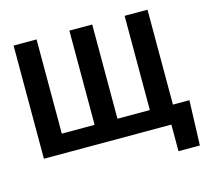

<svg xmlns="http://www.w3.org/2000/svg" viewBox="-120 -850 1267 1159"><g transform="rotate(-15 513.5 -270.0)"><path d="M989.9 166.3H856.3V0H798V-114.1H999.6ZM203.3 -707.2V-118.4H408.3V-707.2H551.1V-118.4H753.5V-707.2H896.6V0H59.7V-707.2Z"/></g></svg>

Font: Pretendard Variable
Style: Regular
Weight: 400
Designer: Base glyphs from Inter by Rasmus Andersson; Hangul glyphs from Noto Sans CJK(Source Han Sans) by Jang Soo-young and Kang
Foundry: Kil Hyung-jin
Version: Version 1.100;FEAKit 1.0